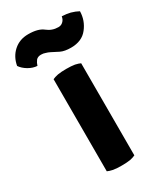

<svg xmlns="http://www.w3.org/2000/svg" viewBox="-227 -796 740 871"><g transform="rotate(-30 143.5 -360.5)"><path d="M71.3 -7.8Q81.1 -2.9 99.6 1Q118.2 3.9 143.6 3.9Q169.9 3.9 188.5 1Q206.1 -2.9 215.8 -7.8Q215.8 -168.9 215.8 -490.2Q206.1 -495.1 188.5 -499Q169.9 -502 143.6 -502Q118.2 -502 99.6 -499Q81.1 -495.1 71.3 -490.2Q71.3 -450.2 71.3 -369.1Q71.3 -279.3 71.3 -7.8ZM329.1 -697.3Q311.5 -707 290 -712.9Q269.5 -717.8 246.1 -718.8Q243.2 -702.1 233.4 -693.4Q223.6 -683.6 209 -683.6Q175.8 -683.6 150.4 -704.1Q125 -724.6 73.2 -724.6Q27.3 -724.6 -3.9 -696.3Q-34.2 -668.9 -42 -625Q-30.3 -607.4 -7.8 -593.8Q15.6 -580.1 38.1 -579.1Q42 -592.8 50.8 -604.5Q59.6 -615.2 77.1 -615.2Q89.8 -615.2 99.6 -611.3Q110.4 -608.4 120.1 -603.5Q137.7 -594.7 158.2 -584Q178.7 -574.2 211.9 -574.2Q269.5 -574.2 298.8 -612.3Q328.1 -649.4 329.1 -697.3Z"/></g></svg>

Font: cl
Style: Bold
Weight: 400
Designer: Mitja Miklavcic
Version: Version 7.504; 2011; Build 1021